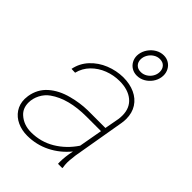

<svg xmlns="http://www.w3.org/2000/svg" viewBox="-225 -856 962 962"><g transform="rotate(45 256.0 -374.5)"><path d="M352.5 -759.3Q372.6 -759.3 388.7 -749.5Q404.8 -739.7 413.6 -723.1Q422.4 -706.5 422.4 -687.5Q422.4 -678.7 421.4 -674.3Q418 -651.9 404.3 -632.8Q390.6 -613.8 370.6 -602.5Q350.6 -591.3 327.6 -591.3Q307.6 -591.3 291.5 -600.8Q275.4 -610.4 266.4 -626.7Q257.3 -643.1 257.3 -662.6Q257.3 -666.5 258.3 -674.3Q261.7 -696.8 275.4 -716.3Q289.1 -735.8 309.3 -747.6Q329.6 -759.3 352.5 -759.3ZM329.1 -618.2Q346.7 -618.2 362.3 -627.7Q377.9 -637.2 387.2 -653.1Q396.5 -668.9 396.5 -686.5Q396.5 -706.5 384.5 -719.5Q372.6 -732.4 351.1 -732.4Q333.5 -732.4 317.9 -722.4Q302.2 -712.4 293 -696.3Q283.7 -680.2 283.7 -662.6Q283.7 -643.1 295.9 -630.6Q308.1 -618.2 329.1 -618.2ZM361.3 0 360.8 -13.2Q360.8 -50.3 370.6 -96.7Q329.6 -46.4 273.2 -18.3Q216.8 9.8 152.3 9.8Q113.8 9.8 82 -4.9Q50.3 -19.5 31.7 -47.1Q13.2 -74.7 13.2 -111.3Q13.2 -118.2 15.1 -133.8Q24.4 -190.9 65.4 -227.1Q106.4 -263.2 168.5 -279.3Q223.6 -293.9 276.9 -294.9H402.3L416.5 -372.1Q418.5 -384.3 418.5 -398.9Q418.5 -452.6 382.6 -482.2Q346.7 -511.7 286.6 -511.7Q244.6 -511.7 205.3 -496.6Q166 -481.4 137.5 -452.4Q108.9 -423.3 99.1 -383.3L72.8 -384.3Q82 -431.2 114.5 -466.1Q147 -501 192.6 -519.3Q238.3 -537.6 286.6 -538.1Q333 -538.1 368.7 -521.7Q404.3 -505.4 424.3 -474.4Q444.3 -443.4 444.3 -400.4Q444.3 -388.2 441.9 -371.1L394 -91.8L390.1 -55.7Q389.2 -43 389.2 -37.1Q389.2 -20.5 392.1 -4.4L391.6 0ZM375.5 -142.6 397.9 -268.1H295.4Q167.5 -268.1 93.3 -215.3Q68.4 -197.8 54 -169.7Q39.6 -141.6 39.6 -112.3Q39.6 -71.8 66.4 -47.9Q101.6 -16.1 154.3 -16.1Q222.2 -16.1 279.3 -50Q336.4 -84 375.5 -142.6Z"/></g></svg>

Font: Mardoto Thin
Style: Italic
Weight: 250
Italic angle: -12°
Designer: Christian Robertson, Vahan Hovhannisyan
Foundry: Google
Version: Version 1.000